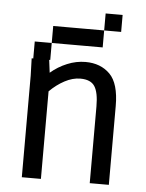

<svg xmlns="http://www.w3.org/2000/svg" viewBox="-48 -665 534 704"><g transform="rotate(5 219.0 -312.5)"><path d="M58.6 -374 56.6 -437.5H121.1L127 -390.6Q154.3 -414.1 187.5 -427.7Q220.7 -441.4 254.9 -441.4Q310.5 -441.4 344.7 -407.2Q378.9 -373 378.9 -290V0H308.6V-282.2Q308.6 -334 293.9 -356.4Q279.3 -378.9 241.2 -378.9Q212.9 -378.9 183.6 -363.3Q154.3 -347.7 128.9 -322.3V0H58.6ZM250 -562.5V-500H187.5V-562.5ZM375 -625V-562.5H312.5V-625ZM312.5 -562.5V-500H250V-562.5ZM187.5 -562.5V-500H125V-562.5ZM125 -500V-437.5H62.5V-500Z"/></g></svg>

Font: Sudo Variable
Style: Regular
Weight: 400
Monospace: yes
Designer: Jens Kutilek
Foundry: Jens Kutilek
Version: Version 0.040